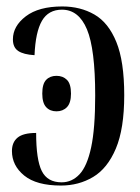

<svg xmlns="http://www.w3.org/2000/svg" viewBox="-20 -565 435 595"><path d="M169 10Q93 10 55 -21Q17 -52 17 -97Q17 -124 34.5 -138.5Q52 -153 92 -153Q92 -70 109.5 -35Q127 0 171 0Q203 0 226.5 -25Q250 -50 262.5 -108.5Q275 -167 275 -269Q275 -413 249.5 -474Q224 -535 172 -535Q130 -535 110 -500.5Q90 -466 87 -394Q53 -396 36.5 -407Q20 -418 20 -443Q20 -484 60 -514.5Q100 -545 173 -545Q229 -545 272.5 -520Q316 -495 340.5 -435Q365 -375 365 -270Q365 -166 339 -104.5Q313 -43 268.5 -16.5Q224 10 169 10ZM155 -220Q135 -220 123 -233Q111 -246 111 -275Q111 -305 123 -317.5Q135 -330 155 -330Q175 -330 187.5 -317.5Q200 -305 200 -275Q200 -246 187.5 -233Q175 -220 155 -220Z"/></svg>

Font: Noto Serif Display Condensed
Style: Regular
Weight: 400
Width: 3
Designer: Monotype Design Team
Foundry: Monotype Imaging Inc.
Version: Version 2.009